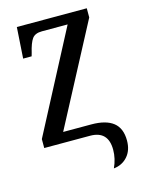

<svg xmlns="http://www.w3.org/2000/svg" viewBox="-108 -601 624 830"><g transform="rotate(-15 204.0 -186.5)"><path d="M315 84Q315 0 234 0H29V-40L265 -490H150Q119 -490 106 -472Q93 -454 83 -411L79 -397H41L50 -536H363V-495L126 -46H252Q317 -46 350 -20Q383 6 383 61Q383 105 359 132Q335 159 297 163Q315 124 315 84Z"/></g></svg>

Font: Noto Serif Cond
Style: Regular
Weight: 400
Width: 3
Designer: Monotype Design Team
Foundry: Monotype Imaging Inc.
Version: Version 1.001